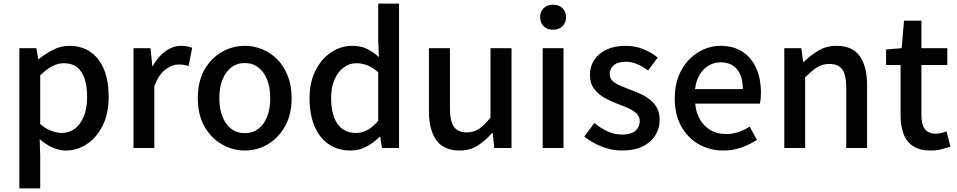

<svg xmlns="http://www.w3.org/2000/svg" viewBox="-20 -817 5283 1060"><path d="M87 223V-551H181L191 -490H193Q230 -520 273 -542Q316 -564 363 -564Q432 -564 481 -529Q530 -494 555 -431.5Q580 -369 580 -284Q580 -190 546.5 -123Q513 -56 459 -21Q405 14 343 14Q307 14 270 -2.5Q233 -19 199 -49L202 45V223ZM321 -83Q361 -83 392.5 -106Q424 -129 442.5 -173.5Q461 -218 461 -282Q461 -340 447.5 -381.5Q434 -423 406 -445.5Q378 -468 332 -468Q300 -468 268.5 -451.5Q237 -435 202 -401V-132Q234 -105 265 -94Q296 -83 321 -83Z M717 0V-551H811L821 -452H823Q853 -505 894 -534.5Q935 -564 980 -564Q1000 -564 1014 -561Q1028 -558 1041 -553L1021 -452Q1006 -457 994 -459Q982 -461 965 -461Q932 -461 895 -434.5Q858 -408 832 -342V0Z M1332 14Q1264 14 1204.5 -20.5Q1145 -55 1108.5 -119.5Q1072 -184 1072 -275Q1072 -367 1108.5 -431.5Q1145 -496 1204.5 -530Q1264 -564 1332 -564Q1382 -564 1429 -544.5Q1476 -525 1512 -488Q1548 -451 1569 -397.5Q1590 -344 1590 -275Q1590 -184 1553.5 -119.5Q1517 -55 1458.5 -20.5Q1400 14 1332 14ZM1332 -82Q1375 -82 1406.5 -106Q1438 -130 1455 -173.5Q1472 -217 1472 -275Q1472 -333 1455 -376.5Q1438 -420 1406.5 -444.5Q1375 -469 1332 -469Q1288 -469 1256.5 -444.5Q1225 -420 1208 -376.5Q1191 -333 1191 -275Q1191 -217 1208 -173.5Q1225 -130 1256.5 -106Q1288 -82 1332 -82Z M1915 14Q1847 14 1796 -20Q1745 -54 1717 -119Q1689 -184 1689 -275Q1689 -364 1722.5 -429Q1756 -494 1809.5 -529Q1863 -564 1924 -564Q1972 -564 2005.5 -547.5Q2039 -531 2072 -502L2068 -593V-797H2183V0H2089L2079 -62H2076Q2045 -30 2004 -8Q1963 14 1915 14ZM1943 -83Q1978 -83 2008 -99Q2038 -115 2068 -150V-418Q2038 -445 2008 -456.5Q1978 -468 1947 -468Q1909 -468 1877.5 -444.5Q1846 -421 1827 -378.5Q1808 -336 1808 -276Q1808 -214 1824 -170.5Q1840 -127 1870.5 -105Q1901 -83 1943 -83Z M2518 14Q2430 14 2389 -43Q2348 -100 2348 -204V-551H2464V-218Q2464 -148 2486 -117Q2508 -86 2556 -86Q2594 -86 2624 -105.5Q2654 -125 2688 -168V-551H2804V0H2709L2700 -83H2697Q2659 -40 2617 -13Q2575 14 2518 14Z M2976 0V-551H3091V0ZM3034 -653Q3001 -653 2981.5 -672Q2962 -691 2962 -723Q2962 -753 2981.5 -772Q3001 -791 3034 -791Q3065 -791 3085 -772Q3105 -753 3105 -723Q3105 -691 3085 -672Q3065 -653 3034 -653Z M3413 14Q3357 14 3301.5 -8Q3246 -30 3206 -63L3261 -138Q3297 -109 3334.5 -91.5Q3372 -74 3416 -74Q3465 -74 3488.5 -95.5Q3512 -117 3512 -148Q3512 -173 3494.5 -190Q3477 -207 3449 -219.5Q3421 -232 3391 -243Q3354 -257 3318.5 -276.5Q3283 -296 3260 -326.5Q3237 -357 3237 -403Q3237 -450 3260.5 -486Q3284 -522 3328 -543Q3372 -564 3433 -564Q3488 -564 3533.5 -545Q3579 -526 3611 -499L3558 -428Q3529 -449 3499 -462.5Q3469 -476 3436 -476Q3390 -476 3368 -456.5Q3346 -437 3346 -408Q3346 -385 3362 -370Q3378 -355 3404.5 -344Q3431 -333 3461 -321Q3490 -311 3518.5 -297.5Q3547 -284 3570 -265.5Q3593 -247 3607.5 -220.5Q3622 -194 3622 -155Q3622 -109 3598 -70Q3574 -31 3528 -8.5Q3482 14 3413 14Z M3974 14Q3899 14 3838 -20.5Q3777 -55 3741 -119.5Q3705 -184 3705 -275Q3705 -342 3726 -395.5Q3747 -449 3783 -486.5Q3819 -524 3864 -544Q3909 -564 3956 -564Q4029 -564 4079 -531.5Q4129 -499 4155 -440.5Q4181 -382 4181 -304Q4181 -287 4179.5 -271.5Q4178 -256 4175 -245H3818Q3823 -193 3845.5 -155.5Q3868 -118 3904.5 -97.5Q3941 -77 3988 -77Q4025 -77 4057 -88Q4089 -99 4119 -118L4159 -45Q4121 -20 4074.5 -3Q4028 14 3974 14ZM3817 -325H4081Q4081 -395 4049.5 -434Q4018 -473 3958 -473Q3924 -473 3894 -456Q3864 -439 3843.5 -406Q3823 -373 3817 -325Z M4310 0V-551H4404L4414 -474H4416Q4454 -511 4498 -537.5Q4542 -564 4598 -564Q4686 -564 4726.5 -507.5Q4767 -451 4767 -346V0H4652V-332Q4652 -403 4630 -433.5Q4608 -464 4559 -464Q4521 -464 4491.5 -445.5Q4462 -427 4425 -390V0Z M5119 14Q5057 14 5020.5 -10.5Q4984 -35 4968 -78.5Q4952 -122 4952 -180V-458H4872V-544L4958 -551L4971 -703H5067V-551H5210V-458H5067V-179Q5067 -130 5086 -104.5Q5105 -79 5148 -79Q5162 -79 5178 -83Q5194 -87 5206 -92L5227 -7Q5205 0 5177.5 7Q5150 14 5119 14Z"/></svg>

Font: Noto Sans KR Medium
Style: Regular
Weight: 500
Designer: Ryoko NISHIZUKA  (kana, bopomofo & ideographs); Paul D. Hunt (Latin, Greek & Cyrillic); Sandoll Communications , Soo-you
Foundry: Adobe
Version: Version 2.004-H2;hotconv 1.0.118;makeotfexe 2.5.65603